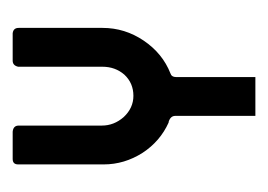

<svg xmlns="http://www.w3.org/2000/svg" viewBox="-81 -350 431 309"><g transform="rotate(-90 134.5 -195.5)"><path d="M165 0Q165 -32.2 165 -127.9Q165 -134.8 170.9 -136.7Q203.1 -149.4 223.6 -179.7Q244.1 -210 244.1 -246.1Q244.1 -291 244.1 -380.9Q244.1 -389.6 235.4 -390.6Q220.7 -390.6 191.4 -390.6Q183.6 -390.6 181.6 -381.8Q181.6 -335.9 181.6 -246.1Q181.6 -225.6 168.9 -210.9Q155.3 -196.3 134.8 -196.3Q115.2 -196.3 100.6 -211.9Q86.9 -227.5 86.9 -247.1Q86.9 -292 86.9 -380.9Q86.9 -389.6 77.1 -390.6Q62.5 -390.6 33.2 -390.6Q24.4 -390.6 24.4 -381.8Q24.4 -335.9 24.4 -244.1Q24.4 -210.9 43 -181.6Q61.5 -153.3 91.8 -139.6Q91.8 -139.6 92.8 -139.6Q102.5 -136.7 102.5 -128.9Q102.5 -85.9 102.5 0Q118.2 0 165 0Z"/></g></svg>

Font: Lega 2020-21MOD
Style: Regular
Weight: 400
Designer: SIL Open Font License
Foundry: SIL Open Font License
Version: Version 1.00;July 1, 2020;FontCreator 13.0.0.2670 32-bit